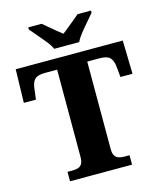

<svg xmlns="http://www.w3.org/2000/svg" viewBox="-134 -1026 936 1121"><g transform="rotate(-15 334.5 -465.5)"><path d="M148 0V-57H178Q197 -57 212 -61.5Q227 -66 235.5 -80Q244 -94 244 -122V-649H170Q126 -649 109 -632Q92 -615 88 -582L79 -512H6L11 -714H658L663 -512H590L583 -582Q579 -615 562 -632Q545 -649 500 -649H426V-120Q426 -93 435 -79.5Q444 -66 459 -61.5Q474 -57 492 -57H523V0ZM259 -771Q249 -794 227.5 -820.5Q206 -847 183.5 -873Q161 -899 145 -918V-931H226Q239 -921 258 -904Q277 -887 298 -870.5Q319 -854 334 -842Q349 -854 370 -870.5Q391 -887 411 -904Q431 -921 443 -931H524V-918Q509 -899 486 -873Q463 -847 442 -820.5Q421 -794 410 -771Z"/></g></svg>

Font: Noto Serif Ethiopic ExtraBold
Style: Regular
Weight: 800
Version: Version 2.102